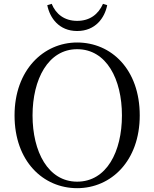

<svg xmlns="http://www.w3.org/2000/svg" viewBox="-20 -967 807 1003"><path d="M227 -940C240 -874 288 -805 383 -805C479 -805 527 -874 540 -940L518 -947C494 -893 450 -858 383 -858C317 -858 272 -893 250 -947ZM150 -364C150 -552 231 -710 383 -710C537 -710 617 -552 617 -364C617 -175 537 -18 383 -18C231 -18 150 -175 150 -364ZM383 -745C207 -745 56 -601 56 -364C56 -124 206 16 383 16C561 16 710 -127 710 -364C710 -605 561 -745 383 -745Z"/></svg>

Font: Source Han Serif KR
Style: Regular
Weight: 400
Designer: Ryoko NISHIZUKA 西塚涼子 (kana & ideographs); Frank Grießhammer (Latin, Greek & Cyrillic); Wenlong ZHANG 张文龙 (bopomofo); San
Foundry: Adobe
Version: Version 2.001;hotconv 1.1.0;makeotfexe 2.6.0